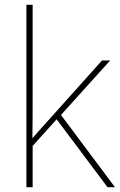

<svg xmlns="http://www.w3.org/2000/svg" viewBox="-20 -780 499 800"><path d="M116 -385V-760H90V0H116V-172L216 -283L428 0H459L234 -301L439 -528H405L172 -268C150 -244 137 -229 115 -204C116 -267 116 -321 116 -385Z"/></svg>

Font: Noto Sans Arabic Thin
Style: Regular
Weight: 100
Designer: Monotype Design Team, Nadine Chahine, Nizar Qandah and Khaled Hosny
Foundry: Monotype Imaging Inc.
Version: Version 2.012